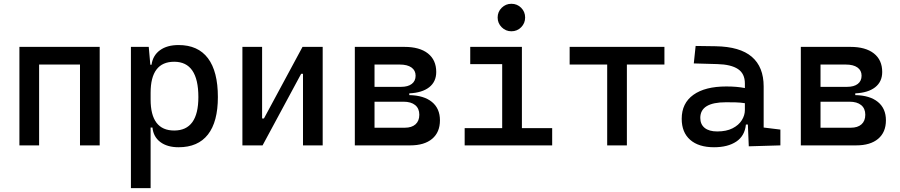

<svg xmlns="http://www.w3.org/2000/svg" viewBox="-20 -764 4728 1009"><path d="M400.4 0V-424.8H185.5V0H82V-517.6H503.9V0Z M668 224.6V-517.6H761.7L770 -423.8H776.4Q783.2 -472.7 820.6 -500Q857.9 -527.3 918.5 -527.3Q1020.5 -527.3 1072.8 -458Q1125 -388.7 1125 -253.9Q1125 -124 1072.8 -57.1Q1020.5 9.8 918.5 9.8Q858.9 9.8 822.5 -17.6Q786.1 -44.9 781.2 -93.8H771.5V224.6ZM771.5 -241.2Q771.5 -78.1 895.5 -78.1Q1022.5 -78.1 1022.5 -253.9Q1022.5 -439.5 895.5 -439.5Q771.5 -439.5 771.5 -276.4Z M1253.9 0V-517.6H1357.4V-141.6H1367.2L1569.8 -517.6H1675.8V0H1572.3V-376H1562.5L1359.9 0Z M1844.7 0V-517.6H2105.5Q2185.1 -517.6 2228.8 -483.2Q2272.5 -448.7 2272.5 -385.7Q2272.5 -334.5 2235.4 -305.4Q2198.2 -276.4 2130.9 -273.4V-264.2Q2207.5 -262.7 2249.8 -228.3Q2292 -193.8 2292 -131.8Q2292 -68.8 2251 -34.4Q2210 0 2135.7 0ZM1948.2 -92.8H2107.4Q2143.6 -92.8 2163.6 -110.6Q2183.6 -128.4 2183.6 -161.1Q2183.6 -193.8 2161.9 -211.7Q2140.1 -229.5 2100.6 -229.5H1948.2ZM1948.2 -307.6H2087.9Q2124 -307.6 2144 -323Q2164.1 -338.4 2164.1 -366.2Q2164.1 -394 2142.3 -409.4Q2120.6 -424.8 2081.1 -424.8H1948.2Z M2421.9 0V-90.8H2619.1V-426.8H2451.2V-517.6H2722.7V-90.8H2881.8V0ZM2667.5 -599.6Q2637.7 -599.6 2616.5 -620.8Q2595.2 -642.1 2595.2 -671.9Q2595.2 -702.1 2616.5 -723.1Q2637.7 -744.1 2667.5 -744.1Q2697.8 -744.1 2718.8 -723.1Q2739.7 -702.1 2739.7 -671.9Q2739.7 -642.1 2718.8 -620.8Q2697.8 -599.6 2667.5 -599.6Z M3170.9 0V-424.8H2973.6V-517.6H3471.7V-424.8H3274.4V0Z M3915 4.9 3910.2 -109.4H3899.9Q3894 -49.8 3849.4 -20Q3804.7 9.8 3732.4 9.8Q3651.4 9.8 3606.9 -29.3Q3562.5 -68.4 3562.5 -139.6Q3562.5 -221.7 3623.8 -265.6Q3685.1 -309.6 3796.9 -309.6Q3852.5 -309.6 3894.5 -301.3V-325.2Q3894.5 -377 3858.2 -401.1Q3821.8 -425.3 3750 -427.2L3626 -430.7L3635.7 -522.5L3740.2 -521Q3868.7 -519 3930.9 -465.6Q3993.2 -412.1 3993.2 -309.6V-93.8L4081.1 -83V0ZM3894.5 -221.7Q3869.6 -225.6 3845 -226.1Q3820.3 -226.6 3794.9 -226.6Q3660.2 -226.6 3660.2 -144.5Q3660.2 -110.4 3683.3 -91.8Q3706.5 -73.2 3749 -73.2Q3797.4 -73.2 3829.8 -89.8Q3862.3 -106.4 3878.4 -132.3Q3894.5 -158.2 3894.5 -185.5Z M4188.5 0V-517.6H4449.2Q4528.8 -517.6 4572.5 -483.2Q4616.2 -448.7 4616.2 -385.7Q4616.2 -334.5 4579.1 -305.4Q4542 -276.4 4474.6 -273.4V-264.2Q4551.3 -262.7 4593.5 -228.3Q4635.7 -193.8 4635.7 -131.8Q4635.7 -68.8 4594.7 -34.4Q4553.7 0 4479.5 0ZM4292 -92.8H4451.2Q4487.3 -92.8 4507.3 -110.6Q4527.3 -128.4 4527.3 -161.1Q4527.3 -193.8 4505.6 -211.7Q4483.9 -229.5 4444.3 -229.5H4292ZM4292 -307.6H4431.6Q4467.8 -307.6 4487.8 -323Q4507.8 -338.4 4507.8 -366.2Q4507.8 -394 4486.1 -409.4Q4464.4 -424.8 4424.8 -424.8H4292Z"/></svg>

Font: Cascadia Code NF
Style: Regular
Weight: 400
Monospace: yes
Designer: Aaron Bell
Foundry: Saja Typeworks
Version: Version 2404.023; ttfautohint (v1.8.4)